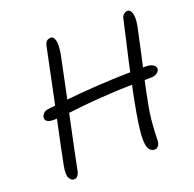

<svg xmlns="http://www.w3.org/2000/svg" viewBox="-127 -839 989 981"><g transform="rotate(-20 368.0 -348.5)"><path d="M555 10Q527 10 517.5 -19.5Q508 -49 516.5 -119Q525 -189 550 -311Q564 -381 578.5 -446Q593 -511 606.5 -568Q620 -625 629 -668Q632 -687 642 -695.5Q652 -704 664 -704Q679 -704 686 -681Q693 -658 685 -614Q672 -551 656.5 -481.5Q641 -412 626.5 -347.5Q612 -283 603 -233Q597 -205 592.5 -173.5Q588 -142 585.5 -107.5Q583 -73 582 -33Q582 -12 573 -1Q564 10 555 10ZM113 12Q98 12 88 -7Q78 -26 88 -75Q99 -130 109 -179Q119 -228 130 -278Q141 -328 153 -385Q165 -442 179.5 -512.5Q194 -583 213 -674Q216 -692 224.5 -700.5Q233 -709 248 -709Q264 -709 270 -684.5Q276 -660 267 -610Q250 -526 232.5 -444Q215 -362 199 -285.5Q183 -209 168.5 -141Q154 -73 143 -16Q140 -5 132.5 3.5Q125 12 113 12ZM120 -309Q100 -309 90 -313.5Q80 -318 76.5 -325.5Q73 -333 75 -342Q77 -350 85.5 -359.5Q94 -369 113 -371Q209 -383 298.5 -390.5Q388 -398 475.5 -401.5Q563 -405 653 -405Q675 -405 687.5 -399Q700 -393 704 -385.5Q708 -378 707 -371Q704 -358 691 -350Q678 -342 659 -342Q532 -342 442 -337Q352 -332 290.5 -325.5Q229 -319 188 -314Q147 -309 120 -309Z"/></g></svg>

Font: Shantell Sans Light
Style: Italic
Weight: 300
Italic angle: -11°
Designer: Stephen Nixon, Anya Danilova, Shantell Martin
Foundry: Arrow Type
Version: Version 1.008;[ac192a2d6]